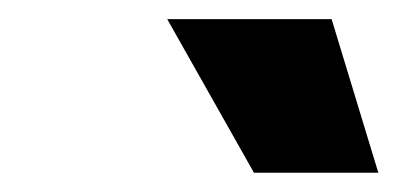

<svg xmlns="http://www.w3.org/2000/svg" viewBox="-20 -784 428 199"><path d="M243.2 -605 153.3 -764.2H323.7L372.1 -605Z"/></svg>

Font: Inter 18pt Black
Style: Italic
Weight: 900
Italic angle: -9.3988°
Designer: Rasmus Andersson
Foundry: rsms
Version: Version 4.001;git-66647c0bb